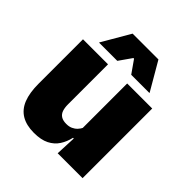

<svg xmlns="http://www.w3.org/2000/svg" viewBox="-191 -818 960 960"><g transform="rotate(45 289.0 -338.0)"><path d="M219.5 -492.5V-209.5Q219.5 -186 225.2 -169Q231 -152 245 -143Q259 -134 283 -134Q302 -134 316.2 -140.5Q330.5 -147 340.8 -158Q351 -169 357 -182L384 -109H355.5Q348 -75 330.2 -47.5Q312.5 -20 281 -4Q249.5 12 199.5 12Q146 12 111 -9Q76 -30 59.2 -72.2Q42.5 -114.5 42.5 -179V-492.5ZM532 -492.5V0H356L361.5 -126.5L355 -144.5V-492.5ZM198 -688H380.5L467 -539.5V-537.5H338.5L291.5 -604.5H287L240 -537.5H111.5V-539.5Z"/></g></svg>

Font: Anek Telugu Medium ExtraBold
Style: Regular
Weight: 800
Version: Version 1.003